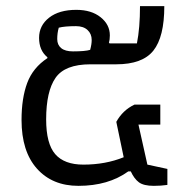

<svg xmlns="http://www.w3.org/2000/svg" viewBox="-20 -597 604 624"><path d="M50 -207Q50 -278 68.5 -327.5Q87 -377 134 -408V-411Q107 -433 107 -474Q107 -514 139.5 -539.5Q172 -565 228 -565Q277 -565 307 -541Q337 -517 337 -482Q337 -468 334 -459L336 -456H425Q435 -506 435 -577H514Q514 -477 478.5 -432.5Q443 -388 358 -388H274Q191 -388 160.5 -344Q130 -300 130 -209Q130 -130 159.5 -96Q189 -62 251 -62Q323 -62 382 -86L358 -201Q379 -239 417 -257H501V-192H430L459 -62L524 -48V4Q503 7 480 7Q447 7 431.5 -4.5Q416 -16 405 -40H397Q332 7 235 7Q150 7 100 -49Q50 -105 50 -207ZM273 -435Q278 -453 278 -467Q278 -487 264.5 -499.5Q251 -512 227 -512Q190 -512 171 -507Q166 -490 166 -470Q166 -451 179 -440.5Q192 -430 217 -430Q257 -430 273 -435Z"/></svg>

Font: Athiti Medium
Style: Regular
Weight: 500
Designer: CadsonDemak Team
Foundry: CadsonDemak
Version: Version 1.033